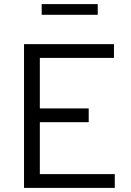

<svg xmlns="http://www.w3.org/2000/svg" viewBox="-20 -915 640 935"><path d="M97 0V-700H535V-633H174V-387H412V-320H174V-67H539V0ZM183 -843V-895H456V-843Z"/></svg>

Font: Red Hat Mono
Style: Regular
Weight: 300
Monospace: yes
Designer: Pentagram, MCKL
Foundry: Pentagram, MCKL
Version: Version 1.023